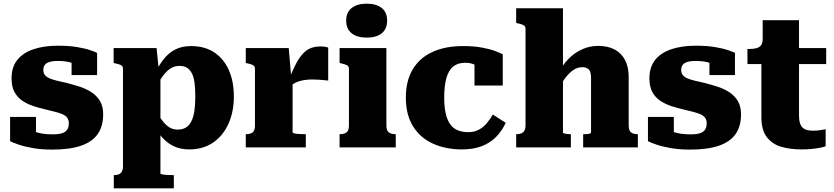

<svg xmlns="http://www.w3.org/2000/svg" viewBox="-20 -803 4546 1046"><path d="M355 -132Q355 -151 345 -163Q335 -175 317.5 -182Q300 -189 278 -194.5Q256 -200 231 -206Q197 -214 164 -224.5Q131 -235 103.5 -253Q76 -271 59.5 -300.5Q43 -330 43 -376Q43 -438 74.5 -477Q106 -516 163 -535Q220 -554 295 -554Q356 -554 400.5 -546.5Q445 -539 472 -529.5Q499 -520 509 -515V-394H370V-488Q386 -490 394.5 -486Q403 -482 405.5 -475Q408 -468 406.5 -460.5Q405 -453 403 -446Q391 -454 375 -459.5Q359 -465 339.5 -468Q320 -471 295 -471Q255 -471 235.5 -459.5Q216 -448 216 -422Q216 -404 225.5 -393Q235 -382 252.5 -375Q270 -368 293.5 -362.5Q317 -357 344 -351Q379 -342 413.5 -331Q448 -320 477.5 -301Q507 -282 524.5 -253Q542 -224 542 -180Q542 -114 511.5 -71.5Q481 -29 419.5 -8.5Q358 12 265 12Q207 12 160.5 4Q114 -4 82 -15Q50 -26 35 -34V-166H176V-42Q156 -48 145 -58.5Q134 -69 130 -79Q126 -89 129.5 -95Q133 -101 142 -99Q155 -91 173 -84.5Q191 -78 214.5 -74.5Q238 -71 267 -71Q298 -71 317.5 -77Q337 -83 346 -96.5Q355 -110 355 -132Z M927 223H600V151H602Q617 151 627.5 146.5Q638 142 644 131.5Q650 121 650 103V-428Q650 -438 645.5 -443Q641 -448 631.5 -451.5Q622 -455 607 -458L599 -460V-541H833L848 -392L854 -391V142Q854 145 863.5 147Q873 149 888 150Q903 151 919 151H927ZM1011 11Q966 11 931 -4.5Q896 -20 868.5 -49Q841 -78 822 -120V-208Q844 -174 862 -149Q880 -124 900.5 -110.5Q921 -97 949 -97Q974 -97 992.5 -108Q1011 -119 1022.5 -142Q1034 -165 1039 -198.5Q1044 -232 1044 -277Q1044 -320 1040 -351Q1036 -382 1025.5 -403Q1015 -424 998.5 -434Q982 -444 958 -444Q931 -444 909.5 -430.5Q888 -417 867.5 -389.5Q847 -362 822 -319V-398Q845 -447 872.5 -481.5Q900 -516 936 -534Q972 -552 1021 -552Q1096 -552 1148 -517Q1200 -482 1227 -420.5Q1254 -359 1254 -277Q1254 -194 1224.5 -128.5Q1195 -63 1140.5 -26Q1086 11 1011 11Z M1768 -544V-364Q1760 -365 1745 -366.5Q1730 -368 1713 -369Q1696 -370 1681 -370Q1661 -370 1642.5 -367.5Q1624 -365 1608 -360Q1592 -355 1579 -346.5Q1566 -338 1554 -325L1550 -360Q1574 -421 1596.5 -463Q1619 -505 1649 -527.5Q1679 -550 1726 -550Q1741 -550 1752 -548Q1763 -546 1768 -544ZM1319 0V-72H1321Q1344 -72 1356.5 -82Q1369 -92 1369 -120V-428Q1369 -438 1364.5 -443Q1360 -448 1351 -451.5Q1342 -455 1327 -458L1319 -460V-541H1553L1567 -378L1574 -380V-83Q1574 -79 1583.5 -76.5Q1593 -74 1608 -73Q1623 -72 1639 -72H1646V0Z M1978 -598Q1926 -598 1896 -621.5Q1866 -645 1866 -691Q1866 -736 1896 -759.5Q1926 -783 1978 -783Q2030 -783 2059.5 -759.5Q2089 -736 2089 -691Q2089 -645 2059.5 -621.5Q2030 -598 1978 -598ZM2085 -541V-119Q2085 -92 2098 -82Q2111 -72 2134 -72H2136V0H1830V-72H1832Q1855 -72 1868 -82Q1881 -92 1881 -119V-428Q1881 -442 1870.5 -447.5Q1860 -453 1838 -458L1830 -460V-541Z M2532 -83Q2564 -83 2589 -96.5Q2614 -110 2632.5 -132.5Q2651 -155 2665 -179L2735 -134Q2715 -90 2682.5 -57Q2650 -24 2604 -6.5Q2558 11 2498 11Q2407 11 2337.5 -21Q2268 -53 2229.5 -116Q2191 -179 2191 -271Q2191 -362 2228 -424.5Q2265 -487 2335 -519.5Q2405 -552 2503 -552Q2561 -552 2604.5 -544Q2648 -536 2676.5 -525.5Q2705 -515 2719 -507V-337H2565V-491Q2579 -491 2586.5 -483Q2594 -475 2597 -464.5Q2600 -454 2598.5 -444Q2597 -434 2594 -431Q2579 -445 2560 -453Q2541 -461 2513 -461Q2474 -461 2449 -440.5Q2424 -420 2412 -378Q2400 -336 2400 -271Q2400 -221 2408 -185.5Q2416 -150 2432 -127Q2448 -104 2473 -93.5Q2498 -83 2532 -83Z M3047 -758V-81Q3047 -78 3053.5 -76Q3060 -74 3069 -73Q3078 -72 3086 -72H3090V0H2792V-72H2794Q2809 -72 2820 -76.5Q2831 -81 2837 -91.5Q2843 -102 2843 -120V-647Q2843 -656 2838.5 -661Q2834 -666 2824.5 -669.5Q2815 -673 2800 -676L2792 -678V-758ZM3455 0H3157V-72H3160Q3169 -72 3178 -72.5Q3187 -73 3193.5 -75.5Q3200 -78 3200 -81V-379Q3200 -399 3195.5 -411.5Q3191 -424 3180 -430.5Q3169 -437 3151 -437Q3129 -437 3107.5 -424Q3086 -411 3064.5 -384.5Q3043 -358 3021 -317L3023 -405Q3044 -448 3076.5 -481.5Q3109 -515 3150.5 -534Q3192 -553 3239 -553Q3291 -553 3328 -533.5Q3365 -514 3385 -476.5Q3405 -439 3405 -384V-120Q3405 -102 3410.5 -91.5Q3416 -81 3427 -76.5Q3438 -72 3452 -72H3455Z M3830 -132Q3830 -151 3820 -163Q3810 -175 3792.5 -182Q3775 -189 3753 -194.5Q3731 -200 3706 -206Q3672 -214 3639 -224.5Q3606 -235 3578.5 -253Q3551 -271 3534.5 -300.5Q3518 -330 3518 -376Q3518 -438 3549.5 -477Q3581 -516 3638 -535Q3695 -554 3770 -554Q3831 -554 3875.5 -546.5Q3920 -539 3947 -529.5Q3974 -520 3984 -515V-394H3845V-488Q3861 -490 3869.5 -486Q3878 -482 3880.5 -475Q3883 -468 3881.5 -460.5Q3880 -453 3878 -446Q3866 -454 3850 -459.5Q3834 -465 3814.5 -468Q3795 -471 3770 -471Q3730 -471 3710.5 -459.5Q3691 -448 3691 -422Q3691 -404 3700.5 -393Q3710 -382 3727.5 -375Q3745 -368 3768.5 -362.5Q3792 -357 3819 -351Q3854 -342 3888.5 -331Q3923 -320 3952.5 -301Q3982 -282 3999.5 -253Q4017 -224 4017 -180Q4017 -114 3986.5 -71.5Q3956 -29 3894.5 -8.5Q3833 12 3740 12Q3682 12 3635.5 4Q3589 -4 3557 -15Q3525 -26 3510 -34V-166H3651V-42Q3631 -48 3620 -58.5Q3609 -69 3605 -79Q3601 -89 3604.5 -95Q3608 -101 3617 -99Q3630 -91 3648 -84.5Q3666 -78 3689.5 -74.5Q3713 -71 3742 -71Q3773 -71 3792.5 -77Q3812 -83 3821 -96.5Q3830 -110 3830 -132Z M4052 -454V-536H4059Q4082 -536 4099 -540Q4116 -544 4125.5 -555.5Q4135 -567 4135 -591L4252 -541H4481V-454ZM4333 -174Q4333 -141 4342 -122.5Q4351 -104 4368.5 -97.5Q4386 -91 4410 -91Q4433 -91 4452.5 -94.5Q4472 -98 4478 -99V-6Q4467 -2 4447 2Q4427 6 4401.5 8.5Q4376 11 4347 11Q4283 11 4234 -4Q4185 -19 4156.5 -57.5Q4128 -96 4128 -164V-522L4135 -530V-693H4333Z"/></svg>

Font: Roboto Serif 20pt ExtraBold
Style: Regular
Weight: 800
Version: Version 1.008